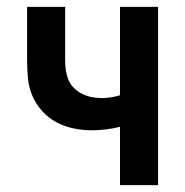

<svg xmlns="http://www.w3.org/2000/svg" viewBox="-20 -540 540 560"><path d="M330 0V-170Q309 -165 288.5 -162.5Q268 -160 248 -160Q221 -160 194.5 -165.5Q168 -171 144.5 -183.5Q121 -196 103 -216Q85 -236 74.5 -260.5Q64 -285 61.5 -311.5Q59 -338 59 -365V-520H170V-365Q170 -350 172 -335.5Q174 -321 179.5 -307.5Q185 -294 195.5 -283.5Q206 -273 219 -266.5Q232 -260 246.5 -257Q261 -254 276 -254Q289 -254 302.5 -256Q316 -258 330 -262V-520H441V0Z"/></svg>

Font: Iosevka Term
Style: Bold
Weight: 700
Monospace: yes
Designer: Belleve Invis
Foundry: Belleve Invis
Version: Version 30.0.1